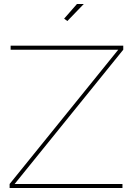

<svg xmlns="http://www.w3.org/2000/svg" viewBox="-20 -938 664 958"><path d="M28 0V-20L570 -690H33V-710H595V-690L53 -20H591V0ZM398 -918 316 -833 300 -845 364 -918Z"/></svg>

Font: Raleway
Style: Thin
Weight: 100
Designer: Matt McInerney, Pablo Impallari, Rodrigo Fuenzalida
Foundry: Matt McInerney, Pablo Impallari, Rodrigo Fuenzalida
Version: Version 3.000